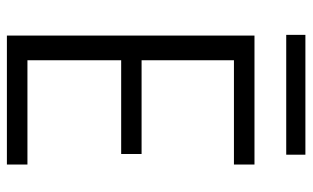

<svg xmlns="http://www.w3.org/2000/svg" viewBox="-190 -694 884 543"><g transform="rotate(90 251.5 -422.0)"><path d="M444.8 -642.1H149.9V-380.9H415V-323.2H149.9V-58.1H444.8V0H80.1V-700.2H444.8ZM78.1 -790V-844.2H417V-790Z"/></g></svg>

Font: PoppinsZ Light
Style: Regular
Weight: 300
Designer: Ninad Kale (Devanagari), Jonny Pinhorn (Latin)
Foundry: Indian Type Foundry
Version: Version 3.002;FEAKit 1.0